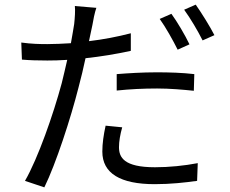

<svg xmlns="http://www.w3.org/2000/svg" viewBox="-20 -769 996 831"><path d="M800.1 -577.1C780.9 -617.2 746.8 -675.1 721.9 -709.2L671.2 -687.1C697.1 -651.3 729 -594.1 748.9 -554ZM485.1 -377.1C543 -383.2 600.1 -386 660.2 -386C715.2 -386 771 -381 818.9 -376.1L821 -448.2C771 -454.2 712 -456 658 -456C596.9 -456 534.1 -452.1 485.1 -448.2ZM546.2 -625C489 -610.1 426.1 -598 365.1 -590.9L380 -660.9C382.8 -679 389.9 -715.2 397 -735.1L304 -742.9C306.1 -723.7 304 -692.1 301.1 -665.1C298.3 -646 293 -617.2 286.9 -582C250 -579.9 217 -578.1 185 -578.1C150.9 -578.1 117.2 -578.8 72.1 -584.9L74.9 -511C108 -508.2 142 -507.1 185 -507.1C210.9 -507.1 240.1 -507.8 271 -509.9C262.8 -474.8 255.3 -441.1 247.2 -409.1C211.3 -275.2 144.2 -83.1 88.1 13.8L171.9 41.9C221.9 -60 285.9 -256 320 -391C331 -431.8 341.3 -475.1 350.1 -517C416.2 -524.1 484 -535.2 546.2 -549ZM437.1 -225.1C428.3 -185 422.9 -148.1 422.9 -112.9C422.9 -18.8 500.7 28.1 649.9 28.1C718.8 28.1 782 21 833.1 13.8L835.9 -62.9C778.1 -51.8 712 -45.1 650.9 -45.1C516 -45.1 495 -88.1 495 -132.1C495 -157 500 -186.1 508.9 -218ZM777 -726.9C804 -690 835.9 -636 856.9 -594.1L908 -616.8C889.9 -652.7 853 -712 827.1 -748.9Z"/></svg>

Font: Karasuma Gothic
Style: Regular
Weight: 400
Designer: Rasmus Andersson, Ryoko Nishizuka
Foundry: Genbu
Version: Version 1.00